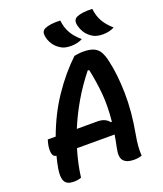

<svg xmlns="http://www.w3.org/2000/svg" viewBox="-167 -1042 985 1161"><g transform="rotate(-20 325.0 -462.0)"><path d="M567 -934Q572 -888 592 -852.5Q612 -817 650 -784Q617 -767 577 -767Q534 -767 510 -783Q482 -800 466.5 -825.5Q451 -851 446 -880Q442 -909 465 -921Q500 -937 567 -934ZM361 -934Q366 -888 386 -852.5Q406 -817 445 -784Q412 -767 371 -767Q328 -767 305 -783Q277 -800 261 -825.5Q245 -851 241 -880Q237 -909 260 -921Q295 -937 361 -934ZM154 2Q132 10 105 10Q62 10 48 -16Q34 -42 43 -96Q50 -136 60 -174Q38 -175 34 -202Q30 -229 38 -262L44 -284H95Q143 -415 214.5 -520.5Q286 -626 369 -704Q382 -706 396 -708Q410 -710 425 -710Q469 -710 494 -698.5Q519 -687 532.5 -663Q546 -639 554 -601Q575 -511 577.5 -390.5Q580 -270 554 -129Q547 -92 544.5 -60Q542 -28 544 2Q532 6 520.5 8Q509 10 492 10Q447 10 426.5 -13Q406 -36 419 -94Q428 -136 434 -174H192Q178 -128 168.5 -83.5Q159 -39 154 2ZM362 -284Q390 -284 408.5 -275.5Q427 -267 438 -252H445Q455 -353 447.5 -433Q440 -513 423 -592L414 -594Q354 -519 308.5 -440.5Q263 -362 231 -284Z"/></g></svg>

Font: Recursive Sn Csl St SmB
Style: Italic
Weight: 600
Italic angle: -15°
Version: Version 1.079;hotconv 1.0.112;makeotfexe 2.5.65598; ttfautoh